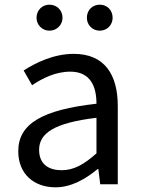

<svg xmlns="http://www.w3.org/2000/svg" viewBox="-20 -787 604 820"><path d="M191 -656C223 -656 247 -681 247 -711C247 -743 223 -767 191 -767C160 -767 136 -743 136 -711C136 -681 160 -656 191 -656ZM406 -656C438 -656 461 -681 461 -711C461 -743 438 -767 406 -767C374 -767 351 -743 351 -711C351 -681 374 -656 406 -656ZM217 13C284 13 345 -22 397 -65H400L408 0H483V-334C483 -468 427 -557 295 -557C208 -557 131 -518 81 -486L117 -423C160 -452 217 -481 280 -481C369 -481 392 -414 392 -344C161 -318 58 -259 58 -141C58 -43 126 13 217 13ZM243 -60C189 -60 147 -85 147 -147C147 -217 209 -262 392 -284V-132C339 -85 296 -60 243 -60Z"/></svg>

Font: Noto Sans JP
Style: Regular
Weight: 400
Designer: Ryoko NISHIZUKA  (kana, bopomofo & ideographs); Paul D. Hunt (Latin, Greek & Cyrillic); Sandoll Communications , Soo-you
Foundry: Adobe
Version: Version 2.002;hotconv 1.0.116;makeotfexe 2.5.65601